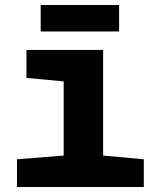

<svg xmlns="http://www.w3.org/2000/svg" viewBox="-20 -749 640 769"><path d="M48 0V-111L235 -126V-423L86 -437V-549H393V-126L556 -111V0ZM143 -623V-729H457V-623Z"/></svg>

Font: Noto Sans Mono ExtraBold
Style: Regular
Weight: 800
Designer: Monotype Design Team
Foundry: Monotype Imaging Inc.
Version: Version 2.014